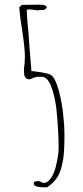

<svg xmlns="http://www.w3.org/2000/svg" viewBox="-20 -795 356 825"><path d="M125 -6Q125 -17 144 -17Q149 -17 157 -13Q164 -9 169 -9Q184 -9 197 -27Q210 -45 218 -72Q232 -126 232 -160Q232 -231 222 -330Q215 -385 199 -426Q183 -465 160 -465H137L132 -462H131L129 -463Q128 -463 118 -458Q108 -454 107 -454Q98 -454 92.5 -458.5Q87 -463 85 -470Q84 -473 84 -477.5Q84 -482 83 -486V-501Q87 -526 87 -552Q87 -585 76 -660Q65 -726 63 -764L74 -774L150 -775H152Q181 -775 181 -761L169 -752H148L146 -750L105 -755L99 -753L95 -754Q95 -735 98 -700Q101 -663 102 -659Q105 -607 115 -491L113 -490L131 -488Q188 -481 200 -472Q218 -459 232.5 -406Q247 -353 252 -298Q257 -256 257 -214Q257 -174 255 -145Q253 -109 243 -72Q237 -52 229 -38Q221 -24 209 -12Q198 0 182 10H174Q125 10 125 -6ZM95 -653Q94 -653 94 -652.5Q94 -652 94 -652Z"/></svg>

Font: Amatic SC
Style: Regular
Weight: 400
Designer: Multiple Designers
Foundry: Vernon Adams
Version: Version 2.505